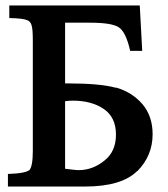

<svg xmlns="http://www.w3.org/2000/svg" viewBox="-20 -682 614 702"><path d="M491 -662 500 -496H456Q440 -567 413 -583Q400 -591 374 -595Q348 -599 310 -599H218V-377H229Q347 -377 404 -361V-362Q463 -345 501 -301Q538 -257 538 -191Q538 -113 482 -56V-57Q425 0 291 0H9V-46Q43 -47 62.5 -51Q82 -55 87 -60V-59Q100 -74 100 -130V-533Q100 -554 99 -567.5Q98 -581 95.5 -589.5Q93 -598 89 -602Q85 -606 80 -608Q65 -615 14 -616V-662ZM218 -65Q235 -63 247.5 -61.5Q260 -60 268 -60Q319 -60 362 -95Q404 -128 404 -190Q404 -253 359.5 -283.5Q315 -314 246 -314Q239 -314 232.5 -313.5Q226 -313 218 -312Z"/></svg>

Font: New Athena Unicode
Style: Bold
Weight: 700
Designer: J. Rusten 1997; rev. by R. Hancock 2001, 2002, rev. by D. Mastronarde 2002-2021
Foundry: Society for Classical Studies (formerly American Philological Association)
Version: Version 5.008